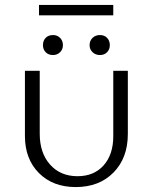

<svg xmlns="http://www.w3.org/2000/svg" viewBox="-20 -752 620 778"><path d="M138 -690V-732H439V-690ZM195 -529Q176 -529 165 -540.5Q154 -552 154 -569Q154 -587 165 -598.5Q176 -610 195 -610Q212 -610 223.5 -598.5Q235 -587 235 -569Q235 -552 223.5 -540.5Q212 -529 195 -529ZM343 -569Q343 -587 355 -598.5Q367 -610 385 -610Q403 -610 414 -598.5Q425 -587 425 -569Q425 -552 414 -540.5Q403 -529 385 -529Q367 -529 355 -540.5Q343 -552 343 -569ZM287 6Q194 6 137.5 -51Q81 -108 81 -201V-465H141V-210Q141 -132 183 -85Q225 -38 294 -38Q361 -38 400 -82Q439 -126 439 -200V-465H498V-209Q498 -112 440 -53Q382 6 287 6Z"/></svg>

Font: EauTestSC Semilight
Style: Regular
Weight: 300
Designer: Christian Thalmann (Catharsis Fonts)
Version: Version 0.001;PS 000.001;hotconv 1.0.88;makeotf.lib2.5.64775